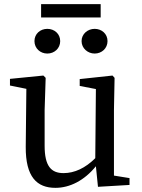

<svg xmlns="http://www.w3.org/2000/svg" viewBox="-20 -891 683 925"><path d="M373 -693C373 -658 403 -633 436 -633C470 -633 498 -658 498 -693C498 -728 470 -752 436 -752C403 -752 373 -728 373 -693ZM465 -871H178V-807H465ZM208 -633C242 -633 270 -658 270 -693C270 -728 242 -752 208 -752C174 -752 146 -728 146 -693C146 -658 174 -633 208 -633ZM529 -45V-361L532 -516L522 -527L364 -510V-477L442 -462L439 -129C391 -81 339 -57 286 -57C226 -57 195 -91 195 -189V-361L200 -516L189 -527L28 -511V-479L107 -463L104 -184C103 -38 158 14 247 14C316 14 386 -21 442 -90L452 9L604 0V-33Z"/></svg>

Font: Noto Serif CJK JP Medium
Style: Regular
Weight: 500
Designer: Ryoko NISHIZUKA 西塚涼子 (kana & ideographs); Frank Grießhammer (Latin, Greek & Cyrillic); Wenlong ZHANG 张文龙 (bopomofo); San
Foundry: Adobe Systems Incorporated
Version: Version 1.000;PS 1;hotconv 16.6.53;makeotf.lib2.5.65590